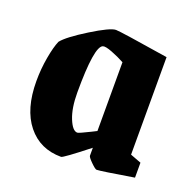

<svg xmlns="http://www.w3.org/2000/svg" viewBox="-93 -562 668 666"><g transform="rotate(20 241.0 -228.5)"><path d="M198.2 11.2Q120.1 11.2 74 -46.1Q27.8 -103.5 27.8 -207Q27.8 -251.5 35.4 -294.4Q43 -337.4 53.2 -360.8Q72.3 -384.8 139.2 -426.3Q206.1 -467.8 227.1 -467.8Q243.7 -467.8 423.8 -439V-79.1L463.9 -64V-8.8Q343.3 11.2 329.1 11.2Q324.2 11.2 307.6 -5.1Q291 -21.5 291 -26.9V-56.2Q205.6 11.2 198.2 11.2ZM222.2 -86.9Q225.1 -86.9 237.1 -92.3Q249 -97.7 267.6 -106.9L286.1 -116.2V-370.1Q263.7 -382.3 237.8 -392.3Q211.9 -402.3 203.1 -398.9Q174.8 -388.2 174.8 -217.8Q174.8 -160.6 189.7 -123.8Q204.6 -86.9 222.2 -86.9Z"/></g></svg>

Font: Grenze
Style: Bold
Weight: 700
Designer: Renata Polastri
Foundry: Omnibus-Type
Version: Version 1.002;PS 001.002;hotconv 1.0.88;makeotf.lib2.5.64775